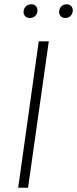

<svg xmlns="http://www.w3.org/2000/svg" viewBox="-20 -877 360 897"><path d="M208 -684 111 0H65L161 -684ZM90 -821Q90 -836 100 -846.5Q110 -857 126 -857Q139 -857 147 -849Q155 -841 155 -829Q155 -813 145 -803Q135 -793 119 -793Q106 -793 98 -801Q90 -809 90 -821ZM256 -821Q256 -836 266 -846.5Q276 -857 291 -857Q304 -857 312 -849Q320 -841 320 -829Q320 -813 310 -803Q300 -793 285 -793Q272 -793 264 -801Q256 -809 256 -821Z"/></svg>

Font: Fira Sans Condensed ExtraLight
Style: Italic
Weight: 275
Width: 3
Italic angle: -8°
Designer: Carrois Corporate & Edenspiekermann AG
Foundry: Carrois Corporate GbR & Edenspiekermann AG
Version: Version 4.203